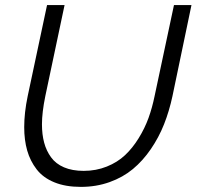

<svg xmlns="http://www.w3.org/2000/svg" viewBox="-20 -730 773 755"><path d="M75.2 -230Q75.2 -286.6 88.9 -352.1L165 -710H233.9L158.2 -352.1Q145 -287.6 145 -241.2Q145 -201.2 153.6 -169.2Q162.1 -137.2 180.7 -111.6Q199.2 -85.9 231.7 -72Q264.2 -58.1 309.1 -58.1Q357.9 -58.1 399.9 -75Q441.9 -91.8 471.7 -119.9Q501.5 -147.9 525.4 -186.8Q549.3 -225.6 564 -266.1Q578.6 -306.6 587.9 -352.1L664.1 -710H732.9L658.2 -352.1Q645.5 -293 625 -241.2Q604.5 -189.5 573.2 -143.8Q542 -98.1 502.7 -65.4Q463.4 -32.7 410.9 -13.9Q358.4 4.9 297.9 4.9Q237.3 4.9 193.4 -13.2Q149.4 -31.2 124 -64.2Q98.6 -97.2 86.9 -138.2Q75.2 -179.2 75.2 -230Z"/></svg>

Font: Rawline
Style: Italic
Weight: 400
Italic angle: -12°
Designer: Matt McInerney, Pablo Impallari, Rodrigo Fuenzalida
Foundry: Matt McInerney, Pablo Impallari, Rodrigo Fuenzalida
Version: Version 4.020;PS 004.020;hotconv 1.0.88;makeotf.lib2.5.64775